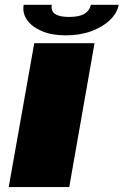

<svg xmlns="http://www.w3.org/2000/svg" viewBox="-20 -762 504 782"><path d="M15.5 0 119.5 -586H365L262 0ZM247.5 -618Q191 -618 150.5 -635.2Q110 -652.5 90.2 -680.8Q70.5 -709 76.5 -742.5H191Q182 -693 261 -693Q304.5 -693 325.2 -706.5Q346 -720 350 -742.5H463.5Q457.5 -709 428.2 -680.8Q399 -652.5 352.5 -635.2Q306 -618 247.5 -618Z"/></svg>

Font: Anybody UltraExpanded ExtraBold
Style: Italic
Weight: 800
Width: 9
Italic angle: -10°
Designer: Tyler Finck
Foundry: Etcetera Type Company
Version: Version 1.010; ttfautohint (v1.8.3) -l 8 -r 50 -G 200 -x 14 